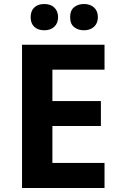

<svg xmlns="http://www.w3.org/2000/svg" viewBox="-20 -937 600 957"><path d="M501 0H89.8V-713.9H501V-589.8H241.2V-433.1H482.9V-309.1H241.2V-125H501ZM132.8 -851.1Q132.8 -882.8 151.1 -899.9Q169.4 -917 200.7 -917Q232.9 -917 251.2 -898.9Q269.5 -880.9 269.5 -851.1Q269.5 -821.8 251 -804Q232.4 -786.1 200.7 -786.1Q169.4 -786.1 151.1 -803.2Q132.8 -820.3 132.8 -851.1ZM329.6 -851.1Q329.6 -885.3 349.4 -901.1Q369.1 -917 398.4 -917Q430.2 -917 449 -899.4Q467.8 -881.8 467.8 -851.1Q467.8 -821.3 448.7 -803.7Q429.7 -786.1 398.4 -786.1Q369.1 -786.1 349.4 -802Q329.6 -817.9 329.6 -851.1Z"/></svg>

Font: CAA NEO Sans
Style: Bold
Weight: 700
Version: Version 1.10